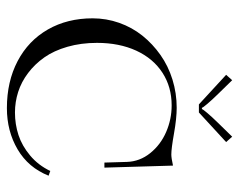

<svg xmlns="http://www.w3.org/2000/svg" viewBox="-90 -614 710 571"><g transform="rotate(90 265.5 -328.0)"><path d="M34 0ZM314 -564H290L202 -645L218 -663L259 -621Q276.8 -602.8 288.4 -589.1Q300 -575.5 300 -573H304Q304 -575.5 315.6 -589.1Q327.2 -602.8 345 -621L386 -663L402 -645ZM34 -248Q34 -288.8 47.4 -326.9Q60.8 -365 85.4 -395.8Q110 -426.5 142.8 -449.6Q175.5 -472.8 216.1 -485.4Q256.8 -498 300 -498Q331.2 -498 376.2 -490Q421.2 -482 439 -482Q449.5 -482 472 -487L478 -283H463L461 -350Q459.8 -388.2 434.9 -419.2Q410 -450.2 372.1 -466.6Q334.2 -483 293 -483Q238 -483 195.8 -455.6Q153.5 -428.2 130.2 -377.8Q107 -327.2 107 -261Q107 -213.5 118.6 -173.1Q130.2 -132.8 150.1 -104.5Q170 -76.2 196.6 -56.1Q223.2 -36 253 -26.5Q282.8 -17 314 -17Q349.2 -17 381.2 -27.5Q413.2 -38 442 -62.1Q470.8 -86.2 488 -122L502 -117Q478 -56.8 423.8 -24.9Q369.5 7 301 7Q222 7 161.2 -24.9Q100.5 -56.8 67.2 -114.8Q34 -172.8 34 -248Z"/></g></svg>

Font: FogtwoNo5
Style: Regular
Weight: 400
Designer: gluk (gluksza@wp.pl)
Foundry: gluk (gluksza@wp.pl)
Version: Version 0.87